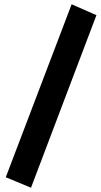

<svg xmlns="http://www.w3.org/2000/svg" viewBox="-20 -759 471 898"><path d="M125 119 7 70 315 -739 431 -688Z"/></svg>

Font: Eczar ExtraBold
Style: Regular
Weight: 800
Designer: Vaibhav Singh
Foundry: Rosetta Type Foundry
Version: Version 2.000